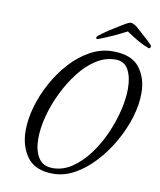

<svg xmlns="http://www.w3.org/2000/svg" viewBox="-78 -734 671 805"><g transform="rotate(10 257.0 -331.0)"><path d="M202 9Q126 9 92 -37Q58 -83 58 -150Q58 -199 73.5 -252.5Q89 -306 117 -357Q145 -408 183 -449.5Q221 -491 266.5 -515.5Q312 -540 361 -540Q441 -540 475 -496Q509 -452 509 -387Q509 -338 492.5 -284Q476 -230 446.5 -178Q417 -126 378 -83.5Q339 -41 294 -16Q249 9 202 9ZM197 -14Q240 -14 278 -39.5Q316 -65 347.5 -106.5Q379 -148 402 -199Q425 -250 437.5 -301.5Q450 -353 450 -396Q450 -445 433 -476.5Q416 -508 378 -508Q335 -508 296 -483Q257 -458 224.5 -416Q192 -374 167.5 -323.5Q143 -273 129.5 -221.5Q116 -170 116 -126Q116 -77 135 -45.5Q154 -14 197 -14ZM287 -579Q282 -579 282 -584Q282 -589 287 -593Q309 -610 330.5 -624Q352 -638 372 -650Q383 -657 395.5 -664Q408 -671 415 -671Q421 -671 431.5 -665Q442 -659 446 -654Q457 -644 476.5 -627Q496 -610 512 -593Q514 -591 514 -587Q514 -583 511 -580.5Q508 -578 506 -579Q502 -580 487.5 -586.5Q473 -593 457 -602Q445 -609 434 -616Q423 -623 408 -633Q395 -626 379 -618.5Q363 -611 351 -605Q344 -602 330 -596Q316 -590 303.5 -585Q291 -580 288 -579Z"/></g></svg>

Font: Birthstone
Style: Regular
Weight: 400
Designer: Robert E. Leuschke
Foundry: Robert E. Leuschke
Version: Version 1.013; ttfautohint (v1.8.3)